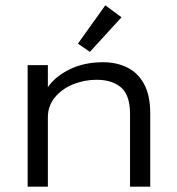

<svg xmlns="http://www.w3.org/2000/svg" viewBox="-20 -702 665 722"><path d="M84 0V-457H160V-374Q187 -414 241.5 -441Q296 -468 368 -468Q418 -468 458 -448.5Q498 -429 521.5 -386.5Q545 -344 545 -275V0H469V-273Q469 -344 435.5 -373Q402 -402 343 -402Q297 -402 255 -385Q213 -368 186.5 -336Q160 -304 160 -261V0ZM318 -507 273 -538 376 -682 437 -637Z"/></svg>

Font: Inconsolata Expanded
Style: Regular
Weight: 400
Width: 7
Monospace: yes
Designer: Raph Levien, Cyreal, Brenton Simpson
Foundry: Raph Levien, Cyreal, Google
Version: Version 3.100; ttfautohint (v1.8.4.7-5d5b)